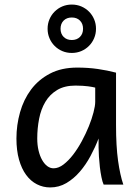

<svg xmlns="http://www.w3.org/2000/svg" viewBox="-20 -801 602 833"><path d="M393.1 -420.9Q387.2 -422.4 379.9 -423.8Q372.6 -425.3 362.5 -426.5Q352.5 -427.7 339.1 -428.7Q325.7 -429.7 307.6 -429.7Q259.8 -429.7 227.8 -410.4Q195.8 -391.1 176.8 -359.1Q157.7 -327.1 149.7 -285.6Q141.6 -244.1 141.6 -200.2Q141.6 -171.9 147.2 -148.2Q152.8 -124.5 162.6 -107.2Q172.4 -89.8 185.1 -80.3Q197.8 -70.8 212.4 -70.8Q233.9 -70.8 255.6 -87.4Q277.3 -104 297.4 -130.1Q317.4 -156.2 335 -188.7Q352.5 -221.2 365.5 -253.2Q378.4 -285.2 385.7 -313.5Q393.1 -341.8 393.1 -358.9ZM429.7 0Q424.3 -11.7 420.2 -32.2Q416 -52.7 413.3 -75.9Q410.6 -99.1 409.2 -122.1Q407.7 -145 407.7 -161.1V-200.2Q393.1 -162.1 372.8 -124.3Q352.5 -86.4 326.4 -56.2Q300.3 -25.9 268.1 -6.8Q235.8 12.2 197.8 12.2Q167 12.2 140.1 -1.5Q113.3 -15.1 93.5 -42Q73.7 -68.8 62.5 -108.6Q51.3 -148.4 51.3 -200.2Q51.3 -258.3 66.9 -313.7Q82.5 -369.1 114.7 -412.4Q147 -455.6 196.8 -481.7Q246.6 -507.8 314.9 -507.8Q362.3 -507.8 404.3 -501.7Q446.3 -495.6 483.4 -485.8V-258.8Q483.4 -166.5 492.2 -103.8Q501 -41 515.1 0ZM186.5 -676.3Q186.5 -698.2 194.6 -717.3Q202.6 -736.3 217 -750.7Q231.4 -765.1 250.5 -773.2Q269.5 -781.2 291.5 -781.2Q313.5 -781.2 332.5 -773.2Q351.6 -765.1 366 -750.7Q380.4 -736.3 388.4 -717.3Q396.5 -698.2 396.5 -676.3Q396.5 -654.3 388.4 -635.3Q380.4 -616.2 366 -601.8Q351.6 -587.4 332.5 -579.3Q313.5 -571.3 291.5 -571.3Q269.5 -571.3 250.5 -579.3Q231.4 -587.4 217 -601.8Q202.6 -616.2 194.6 -635.3Q186.5 -654.3 186.5 -676.3ZM340.3 -676.3Q340.3 -698.2 326.9 -711.7Q313.5 -725.1 291.5 -725.1Q269.5 -725.1 256.1 -711.7Q242.7 -698.2 242.7 -676.3Q242.7 -654.3 256.1 -640.9Q269.5 -627.4 291.5 -627.4Q313.5 -627.4 326.9 -640.9Q340.3 -654.3 340.3 -676.3Z"/></svg>

Font: Andika Viet
Style: Regular
Weight: 400
Designer: Victor Gaultney, Annie Olsen, Julie Remington, Don Collingsworth, Eric Hays, Becca Hirsbrunner
Foundry: SIL International
Version: Version 5.000